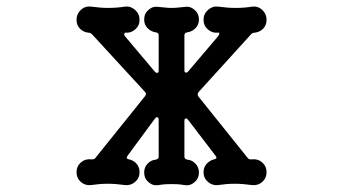

<svg xmlns="http://www.w3.org/2000/svg" viewBox="-20 -538 1040 582"><path d="M744 -55Q762 -57 775 -45.5Q788 -34 788 -16Q788 2 775 13.5Q762 25 744 23Q715 19 693 19Q678 19 666.5 20Q655 21 641 23Q624 25 610.5 13.5Q597 2 597 -16Q597 -31 606.5 -41.5Q616 -52 629 -55Q640 -57 634 -65L550 -175Q547 -179 544 -179Q539 -179 539 -172V-63Q539 -56 548 -54Q562 -53 572.5 -42Q583 -31 583 -15Q583 3 569.5 14.5Q556 26 539 23Q527 21 519 20.5Q511 20 500 20Q490 20 481.5 20.5Q473 21 461 23Q444 26 430.5 14.5Q417 3 417 -15Q417 -31 427.5 -42Q438 -53 452 -54Q461 -56 461 -63V-175Q461 -181 457.5 -182.5Q454 -184 450 -179L366 -65Q364 -61 364 -60Q364 -56 371 -55Q385 -52 394 -41.5Q403 -31 403 -16Q403 2 389.5 13.5Q376 25 359 23Q330 19 307 19Q293 19 281.5 20Q270 21 256 23Q238 25 225 13.5Q212 2 212 -16Q212 -34 225 -45.5Q238 -57 256 -55H260Q266 -55 269 -59L420 -247Q425 -254 419 -260L259 -434Q255 -439 247 -439Q232 -441 222 -451.5Q212 -462 212 -478Q212 -496 225 -508Q238 -520 256 -518Q285 -514 307 -514Q335 -514 359 -518Q376 -520 389.5 -508Q403 -496 403 -478Q403 -460 389.5 -448.5Q376 -437 359 -439Q359 -439 357 -436Q355 -433 359 -428L450 -320Q453 -317 456 -317Q461 -317 461 -324V-431Q461 -439 452 -440Q438 -442 427.5 -452.5Q417 -463 417 -479Q417 -497 430.5 -508.5Q444 -520 461 -517Q473 -516 481.5 -515Q490 -514 500 -514Q511 -514 519 -515Q527 -516 539 -517Q556 -520 569.5 -508.5Q583 -497 583 -479Q583 -463 572.5 -452.5Q562 -442 548 -440Q539 -439 539 -431V-325Q539 -319 542.5 -318Q546 -317 550 -321L641 -428Q645 -433 645 -436.5Q645 -440 641 -439Q624 -437 610.5 -448.5Q597 -460 597 -478Q597 -496 610.5 -508Q624 -520 641 -518Q670 -514 693 -514Q723 -514 744 -518Q762 -520 775 -508Q788 -496 788 -478Q788 -462 778 -451.5Q768 -441 753 -439Q745 -439 741 -434L582 -259Q577 -252 581 -246L731 -59Q735 -54 742 -55Z"/></svg>

Font: Kiwi Maru Medium
Style: Regular
Weight: 500
Designer: Hiroki-Chan
Version: Version 1.100